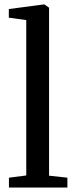

<svg xmlns="http://www.w3.org/2000/svg" viewBox="-20 -839 337 859"><path d="M97.5 -54V-749L19.5 -760V-798.5L174.5 -819H179L199.5 -804.5V-53L281.5 -44V0H20V-44Z"/></svg>

Font: Merriweather Text
Style: Regular
Weight: 400
Designer: Eben Sorkin
Foundry: Eben Sorkin
Version: Version 2.100; ttfautohint (v1.7.19-72a1) -l 8 -r 50 -G 200 